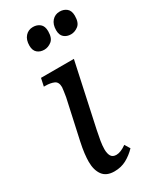

<svg xmlns="http://www.w3.org/2000/svg" viewBox="-197 -820 733 890"><g transform="rotate(-30 169.5 -374.5)"><path d="M138 -641Q116 -641 101.5 -653.5Q87 -666 87 -692Q87 -723 103 -741Q119 -759 144 -759Q166 -759 181 -746.5Q196 -734 196 -707Q196 -670 177.5 -655.5Q159 -641 138 -641ZM281 -641Q259 -641 244.5 -653.5Q230 -666 230 -692Q230 -723 246 -741Q262 -759 287 -759Q309 -759 324 -746.5Q339 -734 339 -707Q339 -670 320.5 -655.5Q302 -641 281 -641ZM138 10Q95 10 75.5 -17Q56 -44 56 -88Q56 -107 59 -132.5Q62 -158 69 -190L115 -400Q117 -413 119.5 -429Q122 -445 122 -450Q122 -478 103.5 -486Q85 -494 58 -494H50L59 -536H235L162 -198Q156 -170 152 -145.5Q148 -121 148 -102Q148 -79 156 -65.5Q164 -52 184 -52Q207 -52 238 -74L255 -46Q231 -21 202.5 -5.5Q174 10 138 10Z"/></g></svg>

Font: Noto Serif SemiCondensed
Style: Italic
Weight: 400
Width: 4
Italic angle: -12°
Designer: Monotype Design Team
Foundry: Monotype Imaging Inc.
Version: Version 2.013